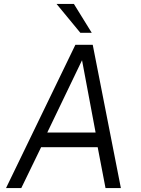

<svg xmlns="http://www.w3.org/2000/svg" viewBox="-20 -949 714 969"><path d="M10.5 0 360.5 -723H448L590 0H512.5L473 -206H187.5L87.5 0ZM218.5 -280H462.5L394 -645ZM385.5 -783.5 265.5 -929H353L443 -783.5Z"/></svg>

Font: Public Sans Thin Light
Style: Italic
Weight: 300
Italic angle: -8°
Version: Version 2.001